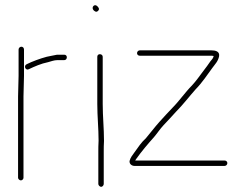

<svg xmlns="http://www.w3.org/2000/svg" viewBox="-20 -668 950 744"><path d="M239 -446C239 -452 235 -456 229 -456H201C187 -454 174 -450 161 -448C135 -441 105 -430 83 -419C70 -412 80 -393 92 -400C113 -410 140 -422 166 -427C177 -430 190 -435 202 -435H229C235 -435 239 -440 239 -446ZM52 -476V-374C52 -350 50 -320 50 -294V21C50 26 56 31 61 31C66 31 71 26 71 21V-294C71 -319 73 -351 73 -374V-476C73 -482 69 -487 63 -487C57 -487 52 -482 52 -476Z M357 -448V-265C357 -217 362 -170 362 -123C361 -107 361 -92 361 -79V45C361 50 367 56 372 56C377 56 382 50 382 45V-79C382 -93 382 -107 383 -122C383 -170 378 -217 378 -265V-448C378 -454 373 -458 367 -458C361 -458 357 -454 357 -448ZM342 -629C347 -624 353 -619 360 -626C367 -633 362 -639 357 -644C346 -655 333 -640 342 -629Z M522 -452H798C801 -452 805 -452 808 -451C806 -442 801 -437 795 -430C786 -417 779 -407 768 -393C755 -376 740 -354 724 -337C698 -311 674 -276 648 -250C631 -233 613 -212 598 -196C579 -175 563 -153 545 -132C528 -117 515 -97 502 -79C494 -68 485 -57 482 -44C481 -32 491 -25 502 -25H850C856 -25 861 -30 861 -36C861 -42 856 -46 850 -46H504C505 -47 506 -49 507 -51C529 -82 552 -109 577 -137C589 -151 600 -168 613 -182C628 -197 647 -219 662 -235C689 -262 714 -295 739 -323C762 -346 784 -379 803 -405C813 -419 825 -430 829 -450C832 -469 815 -473 798 -473H522C516 -473 511 -468 511 -462C511 -456 516 -452 522 -452Z"/></svg>

Font: Electronic
Style: Thn
Weight: 100
Version: Version 1.011